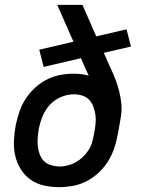

<svg xmlns="http://www.w3.org/2000/svg" viewBox="-20 -760 590 792"><path d="M224 12Q191 12 160.5 5Q130 -2 106 -19Q82 -36 66 -61.5Q50 -87 43 -117Q36 -147 37.5 -179.5Q39 -212 45 -244Q51 -272 60 -299Q69 -326 85 -351Q101 -376 123.5 -397Q146 -418 172.5 -431.5Q199 -445 227 -450.5Q255 -456 283 -456Q299 -456 315.5 -454Q332 -452 346 -448Q342 -457 338 -465.5Q334 -474 330 -483L314 -520L160 -484L142 -555L283 -588L216 -740H320L377 -610L502 -639L520 -568L408 -542L419 -518Q428 -496 438.5 -474Q449 -452 457.5 -429Q466 -406 472 -382Q478 -358 480.5 -332.5Q483 -307 479 -280.5Q475 -254 470 -228L464 -197Q459 -170 449 -142.5Q439 -115 423 -90.5Q407 -66 384.5 -45.5Q362 -25 335 -11.5Q308 2 279.5 7Q251 12 224 12ZM224 -73Q241 -73 259 -77.5Q277 -82 293 -91Q309 -100 322.5 -113Q336 -126 346 -142Q356 -158 360.5 -175Q365 -192 368 -209Q372 -228 374 -247Q376 -266 374 -283.5Q372 -301 366 -318Q360 -335 348.5 -347.5Q337 -360 320 -365.5Q303 -371 284 -371Q258 -371 231 -359.5Q204 -348 185 -327Q166 -306 155.5 -280Q145 -254 140 -228Q137 -210 135.5 -192Q134 -174 136 -156.5Q138 -139 144 -123Q150 -107 161.5 -95.5Q173 -84 189.5 -79Q206 -74 224 -73Z"/></svg>

Font: Lode Dark
Style: Bold Italic
Weight: 700
Italic angle: -11°
Monospace: yes
Designer: Belleve Invis
Foundry: Belleve Invis
Version: Version 29.2.0; ttfautohint (v1.8.3)